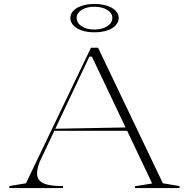

<svg xmlns="http://www.w3.org/2000/svg" viewBox="-20 -949 953 969"><path d="M27 0V-10L111 -24L439 -708H475L802 -24L886 -10V0H661V-9L748 -23L444 -663H431L190 -153Q178 -130 172.5 -109.5Q167 -89 167 -74Q167 -52 180 -37.5Q193 -23 222 -16.5Q251 -10 298 -10V0ZM246 -289V-299L626 -306V-289ZM456 -929Q492 -929 520 -920Q548 -911 563.5 -895Q579 -879 579 -858Q579 -838 563.5 -821Q548 -804 520 -795Q492 -786 456 -786Q421 -786 393.5 -795Q366 -804 350.5 -821Q335 -838 335 -858Q335 -879 350.5 -895Q366 -911 393.5 -920Q421 -929 456 -929ZM456 -915Q417 -915 392 -899Q367 -883 367 -859Q367 -833 392 -816.5Q417 -800 456 -800Q495 -800 521 -816.5Q547 -833 547 -859Q547 -883 521 -899Q495 -915 456 -915Z"/></svg>

Font: Kalnia SemiExpanded ExtraLight
Style: Regular
Weight: 250
Width: 6
Designer: Frida Medrano
Foundry: Frida Medrano
Version: Version 1.105